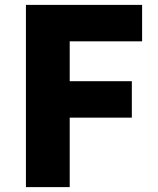

<svg xmlns="http://www.w3.org/2000/svg" viewBox="-20 -765 644 785"><path d="M86 0V-745H561V-596H265V-433H519V-284H265V0Z"/></svg>

Font: Noto Sans SC Black
Style: Regular
Weight: 900
Designer: Ryoko NISHIZUKA  (kana, bopomofo & ideographs); Paul D. Hunt (Latin, Greek & Cyrillic); Sandoll Communications , Soo-you
Foundry: Adobe
Version: Version 2.004-H2;hotconv 1.0.118;makeotfexe 2.5.65603